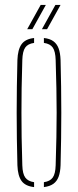

<svg xmlns="http://www.w3.org/2000/svg" viewBox="-20 -759 318 783"><path d="M51 -85Q49.5 -138.5 48.8 -192.2Q48 -246 48 -299.5Q48 -353 48.8 -406.8Q49.5 -460.5 51 -514Q52.5 -557 67.8 -578.5Q83 -600 119 -604V-584Q93.5 -580.5 82.8 -565Q72 -549.5 71 -514Q69 -450.5 68.2 -399Q67.5 -347.5 67.5 -299.5Q67.5 -251.5 68.2 -200Q69 -148.5 71 -85Q72 -50 83.2 -34.8Q94.5 -19.5 119 -16V4Q83 0 67.8 -21.2Q52.5 -42.5 51 -85ZM159 4V-16Q184 -19.5 195 -34.8Q206 -50 207 -85Q209 -148.5 210 -200Q211 -251.5 211 -299.5Q211 -347.5 210 -399Q209 -450.5 207 -514Q206 -549.5 195.2 -565Q184.5 -580.5 159 -584V-604Q183 -601.5 197.5 -591Q212 -580.5 219 -561.8Q226 -543 227 -514Q228.5 -460.5 229.2 -406.8Q230 -353 230 -299.5Q230 -246 229.2 -192.2Q228.5 -138.5 227 -85Q226 -57 219 -38.2Q212 -19.5 197.5 -9.2Q183 1 159 4ZM91 -640 146 -739H167L112 -640ZM151 -640 206 -739H227L172 -640Z"/></svg>

Font: Big Shoulders Stencil Display Thin Thin
Style: Regular
Weight: 250
Version: Version 2.001